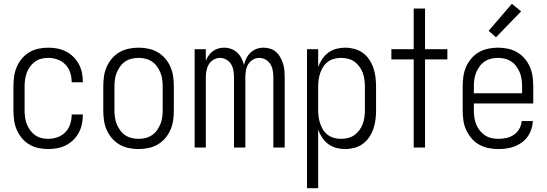

<svg xmlns="http://www.w3.org/2000/svg" viewBox="-20 -780 2890 1015"><path d="M235 8Q209 8 183 2.5Q157 -3 134.5 -16.5Q112 -30 95 -50.5Q78 -71 68 -95Q58 -119 54.5 -145Q51 -171 51 -197V-323Q51 -349 54.5 -375Q58 -401 68 -425Q78 -449 95 -469.5Q112 -490 134.5 -503.5Q157 -517 183 -522.5Q209 -528 235 -528Q259 -528 283 -523.5Q307 -519 328.5 -508Q350 -497 367.5 -480Q385 -463 396.5 -441.5Q408 -420 413 -396Q418 -372 418 -348V-345H359V-347Q359 -372 351 -396.5Q343 -421 325.5 -439Q308 -457 284 -465.5Q260 -474 235 -474Q216 -474 198 -469.5Q180 -465 165 -454Q150 -443 139 -428Q128 -413 121.5 -395.5Q115 -378 112.5 -359.5Q110 -341 110 -323V-197Q110 -179 112.5 -160.5Q115 -142 121.5 -124.5Q128 -107 139 -92Q150 -77 165 -66Q180 -55 198 -50.5Q216 -46 235 -46Q260 -46 284 -54.5Q308 -63 325.5 -81Q343 -99 351 -123.5Q359 -148 359 -173V-175H418V-172Q418 -148 413 -124Q408 -100 396.5 -78.5Q385 -57 367.5 -40Q350 -23 328.5 -12Q307 -1 283 3.5Q259 8 235 8Z M713 8Q686 8 660 2.5Q634 -3 611.5 -16Q589 -29 571.5 -49.5Q554 -70 543.5 -94.5Q533 -119 529.5 -145Q526 -171 526 -197V-323Q526 -349 529.5 -375Q533 -401 543.5 -425.5Q554 -450 571.5 -470.5Q589 -491 611.5 -504Q634 -517 660 -522.5Q686 -528 713 -528Q739 -528 765 -522.5Q791 -517 813.5 -504Q836 -491 853.5 -470.5Q871 -450 881.5 -425.5Q892 -401 895.5 -375Q899 -349 899 -323V-197Q899 -171 895.5 -145Q892 -119 881.5 -94.5Q871 -70 853.5 -49.5Q836 -29 813.5 -16Q791 -3 765 2.5Q739 8 713 8ZM713 -46Q731 -46 749.5 -50.5Q768 -55 783.5 -65.5Q799 -76 810 -91.5Q821 -107 828 -124Q835 -141 837.5 -160Q840 -179 840 -197V-323Q840 -341 837.5 -360Q835 -379 828 -396Q821 -413 810 -428.5Q799 -444 783.5 -454.5Q768 -465 749.5 -469.5Q731 -474 713 -474Q694 -474 675.5 -469.5Q657 -465 641.5 -454.5Q626 -444 615 -428.5Q604 -413 597 -396Q590 -379 587.5 -360Q585 -341 585 -323V-197Q585 -179 587.5 -160Q590 -141 597 -124Q604 -107 615 -91.5Q626 -76 641.5 -65.5Q657 -55 675.5 -50.5Q694 -46 713 -46Z M1009 0V-520H1068V-459Q1074 -474 1083.5 -487Q1093 -500 1105.5 -509.5Q1118 -519 1133.5 -523.5Q1149 -528 1165 -528Q1184 -528 1202 -521.5Q1220 -515 1234 -502Q1248 -489 1256.5 -472Q1265 -455 1270 -437Q1274 -455 1282.5 -472Q1291 -489 1304.5 -502Q1318 -515 1336 -521.5Q1354 -528 1373 -528Q1391 -528 1409 -522.5Q1427 -517 1440.5 -504.5Q1454 -492 1462.5 -476Q1471 -460 1476.5 -442.5Q1482 -425 1483.5 -407Q1485 -389 1485 -371V0H1425V-371Q1425 -389 1422 -407Q1419 -425 1410 -440Q1401 -455 1385 -464.5Q1369 -474 1351 -474Q1333 -474 1317 -464.5Q1301 -455 1292 -440Q1283 -425 1280 -407Q1277 -389 1277 -371V0H1217V-371Q1217 -389 1214 -407Q1211 -425 1202 -440Q1193 -455 1177 -464.5Q1161 -474 1143 -474Q1125 -474 1109 -464.5Q1093 -455 1084 -440Q1075 -425 1071.5 -407Q1068 -389 1068 -371V0Z M1603 215V-520H1662V-426Q1670 -448 1683.5 -468Q1697 -488 1716 -502Q1735 -516 1758 -522Q1781 -528 1805 -528Q1829 -528 1853.5 -521.5Q1878 -515 1898 -500.5Q1918 -486 1932 -465Q1946 -444 1954 -420.5Q1962 -397 1965 -372.5Q1968 -348 1968 -323V-197Q1968 -172 1965 -147.5Q1962 -123 1954 -99.5Q1946 -76 1932 -55Q1918 -34 1898 -19.5Q1878 -5 1853.5 1.5Q1829 8 1805 8Q1781 8 1758 2Q1735 -4 1716 -18Q1697 -32 1683.5 -52Q1670 -72 1662 -94V215ZM1782 -46Q1801 -46 1819.5 -50.5Q1838 -55 1853 -65.5Q1868 -76 1879.5 -91.5Q1891 -107 1897.5 -124.5Q1904 -142 1906.5 -160.5Q1909 -179 1909 -197V-323Q1909 -341 1906.5 -359.5Q1904 -378 1897.5 -395.5Q1891 -413 1879.5 -428.5Q1868 -444 1853 -454.5Q1838 -465 1819.5 -469.5Q1801 -474 1782 -474Q1764 -474 1746 -469Q1728 -464 1713.5 -453.5Q1699 -443 1689 -427.5Q1679 -412 1673 -394.5Q1667 -377 1664.5 -359Q1662 -341 1662 -323V-197Q1662 -179 1664.5 -161Q1667 -143 1673 -125.5Q1679 -108 1689 -92.5Q1699 -77 1713.5 -66.5Q1728 -56 1746 -51Q1764 -46 1782 -46Z M2167 0V-466H2049V-520H2167V-735H2227V-520H2345V-466H2227V0Z M2614 8Q2587 8 2561 2.5Q2535 -3 2512 -16Q2489 -29 2472 -49.5Q2455 -70 2444 -94Q2433 -118 2429.5 -144.5Q2426 -171 2426 -197V-323Q2426 -349 2429.5 -375Q2433 -401 2443.5 -425.5Q2454 -450 2471.5 -470.5Q2489 -491 2511.5 -504Q2534 -517 2560 -522.5Q2586 -528 2613 -528Q2639 -528 2665 -522.5Q2691 -517 2713.5 -504Q2736 -491 2753.5 -470.5Q2771 -450 2781.5 -425.5Q2792 -401 2795.5 -375Q2799 -349 2799 -323V-233H2485V-197Q2485 -178 2487.5 -159.5Q2490 -141 2497 -123.5Q2504 -106 2515.5 -91Q2527 -76 2542.5 -65.5Q2558 -55 2576.5 -50.5Q2595 -46 2614 -46Q2635 -46 2656.5 -50.5Q2678 -55 2696 -67Q2714 -79 2725 -98.5Q2736 -118 2738 -140H2797Q2796 -118 2789 -97Q2782 -76 2769.5 -58Q2757 -40 2739 -27Q2721 -14 2700.5 -6Q2680 2 2658 5Q2636 8 2614 8ZM2485 -287H2740V-323Q2740 -341 2737.5 -360Q2735 -379 2728 -396Q2721 -413 2710 -428.5Q2699 -444 2683.5 -454.5Q2668 -465 2649.5 -469.5Q2631 -474 2613 -474Q2594 -474 2575.5 -469.5Q2557 -465 2541.5 -454.5Q2526 -444 2515 -428.5Q2504 -413 2497 -396Q2490 -379 2487.5 -360Q2485 -341 2485 -323ZM2602 -583 2563 -617 2686 -760 2735 -720Z"/></svg>

Font: Iosevka QP Light
Style: Regular
Weight: 300
Designer: Belleve Invis
Foundry: Belleve Invis
Version: Version 20.0.0; ttfautohint (v1.8.4)